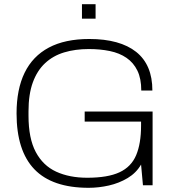

<svg xmlns="http://www.w3.org/2000/svg" viewBox="-20 -884 838 916"><path d="M403 12Q229 12 144 -76.5Q59 -165 59 -343Q59 -458 97.5 -537Q136 -616 213 -657Q290 -698 406 -698Q479 -698 535 -682.5Q591 -667 629.5 -636.5Q668 -606 687.5 -560Q707 -514 707 -452H654Q654 -509 635.5 -547Q617 -585 583.5 -608Q550 -631 504 -640.5Q458 -650 404 -650Q339 -650 286 -634Q233 -618 195 -582.5Q157 -547 136.5 -490.5Q116 -434 116 -353V-332Q116 -224 150.5 -159Q185 -94 248 -65Q311 -36 396 -36Q494 -36 550 -62Q606 -88 629.5 -143.5Q653 -199 653 -285V-304H384V-352H708V0H662L653 -99Q630 -59 589 -34.5Q548 -10 499.5 1Q451 12 403 12ZM371 -795V-864H436V-795Z"/></svg>

Font: Archivo Thin
Style: Regular
Weight: 250
Designer: Hector Gatti
Foundry: Omnibus-Type
Version: Version 2.001